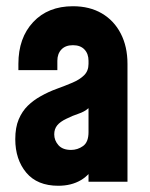

<svg xmlns="http://www.w3.org/2000/svg" viewBox="-20 -583 480 616"><path d="M167 13Q99.5 13 64.2 -29.2Q29 -71.5 29 -136.5Q29 -174 40 -200Q51 -226 69.2 -243.8Q87.5 -261.5 110 -274Q135.5 -288.5 162.5 -298.2Q189.5 -308 212.5 -317.8Q235.5 -327.5 249.8 -341.5Q264 -355.5 264 -378V-388Q264 -410.5 251 -424.2Q238 -438 214 -438Q190 -438 177 -424.2Q164 -410.5 164 -388V-358H39V-378Q39 -461.5 86.5 -512.2Q134 -563 214 -563Q267.5 -563 306.8 -540Q346 -517 367.5 -475.2Q389 -433.5 389 -378V0H264V-86L286 -58Q270.5 -23.5 239.8 -5.2Q209 13 167 13ZM208 -102Q229 -102 246.5 -114.5Q264 -127 264 -159V-236Q251 -224.5 232 -218.2Q213 -212 193 -202Q173 -192.5 163.5 -180.8Q154 -169 154 -152Q154 -132.5 167.5 -117.2Q181 -102 208 -102Z"/></svg>

Font: Mohave Light
Style: Bold
Weight: 700
Version: Version 2.003